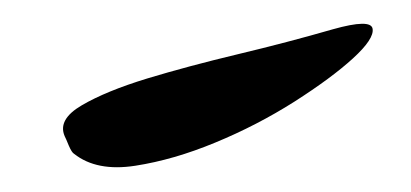

<svg xmlns="http://www.w3.org/2000/svg" viewBox="-20 -736 338 158"><path d="M41 -609.4Q39.1 -610.4 36.6 -616.2Q34.2 -622.1 33.2 -624Q27.3 -637.7 47.4 -649.4Q67.4 -661.1 101.1 -671.4Q134.8 -681.6 175.8 -691.4Q216.8 -701.2 253.9 -711.9Q285.2 -720.7 286.6 -712.4Q288.1 -704.1 270.5 -688Q252.9 -671.9 222.2 -652.3Q191.4 -632.8 157.2 -618.7Q123 -604.5 91.3 -599.6Q59.6 -594.7 41 -609.4Z"/></svg>

Font: Give You Glory
Style: Regular
Weight: 400
Designer: Kimberly Geswein
Foundry: Kimberly Geswein
Version: Version 1.002